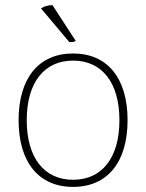

<svg xmlns="http://www.w3.org/2000/svg" viewBox="-20 -722 574 754"><path d="M141 -689 252 -557C259 -556 275 -557 277 -562L186 -702C167 -701 155 -698 141 -689ZM267 12C402 12 481 -85 481 -250C481 -415 402 -512 267 -512C132 -512 53 -415 53 -250C53 -85 132 12 267 12ZM267 -16C153 -16 85 -103 85 -250C85 -397 153 -484 267 -484C381 -484 449 -397 449 -250C449 -103 381 -16 267 -16Z"/></svg>

Font: Arima Koshi Thin
Style: Regular
Weight: 250
Designer: Joana Correia and Natanael Gama
Foundry: NDISCOVER
Version: Version 1.019;PS 001.019;hotconv 1.0.88;makeotf.lib2.5.64775